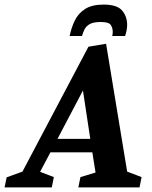

<svg xmlns="http://www.w3.org/2000/svg" viewBox="-82 -818 662 838"><path d="M-62 0 -53 -44 16 -69 304 -614 381 -627 473 -69 536 -45 527 0H260L269 -45L335 -65L321 -153H138L93 -68L153 -45L144 0ZM169 -212H312L280 -423ZM222 -661Q229 -696 244 -727.5Q259 -759 289 -778.5Q319 -798 370 -798Q429 -798 451 -772Q473 -746 473 -709Q473 -698 470.5 -685Q468 -672 464 -661H408Q409 -665 409.5 -670Q410 -675 410 -679Q410 -696 401.5 -709Q393 -722 358 -722Q326 -722 310 -713Q294 -704 287 -690Q280 -676 276 -661Z"/></svg>

Font: Manuale
Style: Bold Italic
Weight: 700
Italic angle: -11°
Version: Version 1.002